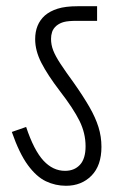

<svg xmlns="http://www.w3.org/2000/svg" viewBox="-20 -642 383 617"><path d="M306 -170Q306 -110 274 -77.5Q242 -45 192 -45Q158 -45 127.5 -59.5Q97 -74 69.5 -111.5Q42 -149 18 -218L64 -234Q89 -159 119.5 -126Q150 -93 189 -93Q219 -93 237 -112.5Q255 -132 255 -172Q255 -214 235.5 -253.5Q216 -293 172 -350Q133 -401 113 -440Q93 -479 93 -516Q93 -564 124 -592Q140 -606 165 -614Q190 -622 230 -622H292V-575H226Q200 -575 186 -571.5Q172 -568 161 -559Q151 -550 147.5 -539.5Q144 -529 144 -517Q144 -498 151 -480Q158 -462 174 -437.5Q190 -413 217 -376Q248 -332 267.5 -298Q287 -264 296.5 -233.5Q306 -203 306 -170Z"/></svg>

Font: Noto Sans ExtraCondensed Light
Style: Italic
Weight: 300
Width: 2
Italic angle: -12°
Designer: Monotype Design Team
Foundry: Monotype Imaging Inc.
Version: Version 2.013; ttfautohint (v1.8.4.7-5d5b)